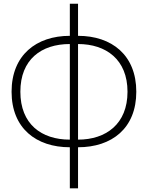

<svg xmlns="http://www.w3.org/2000/svg" viewBox="-20 -769 788 1023"><path d="M395.8 -578.1V-749H352.1V-578.1C172.9 -578.1 41.7 -475 41.7 -280.2C41.7 -85.4 172.9 15.6 352.1 15.6V234.4H395.8V15.6C576 15.6 706.2 -85.4 706.2 -280.2C706.2 -475 576 -578.1 395.8 -578.1ZM88.5 -280.2C88.5 -452.1 200 -534.4 352.1 -534.4V-25C200 -25 88.5 -108.3 88.5 -280.2ZM395.8 -25V-534.4C544.8 -534.4 659.4 -452.1 659.4 -280.2C659.4 -108.3 544.8 -25 395.8 -25Z"/></svg>

Font: Manrope3 Thin
Style: Regular
Weight: 100
Width: 4
Designer: Mikhail Sharanda
Foundry: Mikhail Sharanda
Version: Version 3.000;PS 003.000;hotconv 1.0.88;makeotf.lib2.5.64775